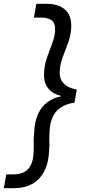

<svg xmlns="http://www.w3.org/2000/svg" viewBox="-39 -831 486 1003"><path d="M205 -811Q266 -811 300.5 -781Q335 -751 333 -691Q332 -649 317.5 -609.5Q303 -570 288.5 -531.5Q274 -493 273 -455Q272 -434 280 -415.5Q288 -397 307.5 -383.5Q327 -370 362 -363L350 -295Q305 -288 276 -268Q247 -248 233 -212.5Q219 -177 219 -120Q218 -107 218.5 -95.5Q219 -84 219 -73.5Q219 -63 218 -51Q216 16 193.5 61Q171 106 130.5 129Q90 152 35 152H-19L-6 80H33Q59 80 82 70.5Q105 61 120.5 34.5Q136 8 137 -45Q138 -58 137.5 -71Q137 -84 137 -98.5Q137 -113 139 -130Q141 -193 159 -233.5Q177 -274 208.5 -297Q240 -320 280 -328V-330Q232 -342 210.5 -372.5Q189 -403 191 -444Q192 -489 206.5 -530Q221 -571 234.5 -607Q248 -643 249 -674Q250 -712 229.5 -725.5Q209 -739 177 -739H138L151 -811Z"/></svg>

Font: DM Sans 17pt
Style: Italic
Weight: 400
Italic angle: -10°
Version: Version 4.004;gftools[0.9.30]